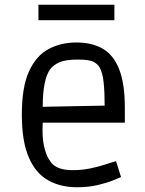

<svg xmlns="http://www.w3.org/2000/svg" viewBox="-20 -775 611 809"><path d="M304 14Q235 14 182.5 -15.5Q130 -45 101 -112.5Q72 -180 72 -292Q72 -409 102.5 -475Q133 -541 185 -568.5Q237 -596 302 -596Q367 -596 412.5 -570Q458 -544 482 -483.5Q506 -423 506 -321V-258H160Q157 -197 165 -161.5Q173 -126 184 -107.5Q195 -89 203 -82Q230 -58 286 -58Q325 -58 361 -65.5Q397 -73 425.5 -82.5Q454 -92 469 -96L490 -29Q481 -25 455 -14.5Q429 -4 390.5 5Q352 14 304 14ZM192 -484Q160 -441 160 -325L421 -330Q421 -388 416.5 -429.5Q412 -471 398 -494Q391 -505 374 -514.5Q357 -524 308 -524Q257 -524 231.5 -513Q206 -502 192 -484ZM142 -690V-755H462V-690Z"/></svg>

Font: Ruda
Style: Regular
Weight: 400
Designer: Mariela Monsalve and Angelina Sanchez
Foundry: Mariela Monsalve and Angelina Sanchez
Version: Version 2.000